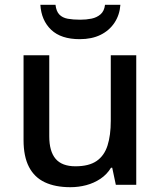

<svg xmlns="http://www.w3.org/2000/svg" viewBox="-20 -769 670 799"><path d="M547 -539V0H462L447 -71H442Q425 -43 398 -25Q371 -7 339 1.5Q307 10 273 10Q210 10 166.5 -10.5Q123 -31 100.5 -74.5Q78 -118 78 -186V-539H185V-202Q185 -139 211.5 -108Q238 -77 294 -77Q350 -77 382 -99Q414 -121 427.5 -163.5Q441 -206 441 -266V-539ZM481 -749Q478 -707 456.5 -674.5Q435 -642 398.5 -624Q362 -606 312 -606Q234 -606 193 -645Q152 -684 148 -749H211Q214 -722 227 -708.5Q240 -695 262 -691Q284 -687 314 -687Q339 -687 361 -691.5Q383 -696 398.5 -709.5Q414 -723 417 -749Z"/></svg>

Font: Noto Sans Thai Medium
Style: Regular
Weight: 500
Designer: Monotype Design Team
Foundry: Monotype Imaging Inc.
Version: Version 2.001